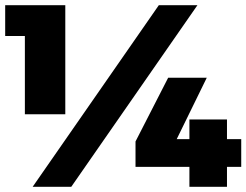

<svg xmlns="http://www.w3.org/2000/svg" viewBox="-21 -721 951 741"><path d="M-1 -701V-582H75V-280H231V-701ZM592 -701 105 0H254L741 -701ZM628 -421 502 -175V-77H710V0H855V-77H910V-184H855V-260H710V-184H661L777 -421Z"/></svg>

Font: Montserrat-Arabic Black
Style: Regular
Weight: 900
Designer: Mohamed Gaber
Foundry: Kief Type Foundry
Version: Version 5.008;PS 005.008;hotconv 1.0.88;makeotf.lib2.5.64775